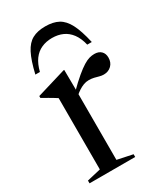

<svg xmlns="http://www.w3.org/2000/svg" viewBox="-182 -800 757 878"><g transform="rotate(-30 197.0 -361.5)"><path d="M337.5 -501.5Q360.5 -501.5 373.2 -489Q386 -476.5 386 -455Q386 -429.5 370 -413.8Q354 -398 329 -398Q318 -398 306.8 -401.2Q295.5 -404.5 283 -407.5Q270.5 -410.5 255.5 -410.5Q241.5 -410.5 228.2 -405.5Q215 -400.5 202.2 -392.2Q189.5 -384 177 -372.5L174.5 -393.5Q210 -429 235.8 -450.5Q261.5 -472 279.5 -483Q297.5 -494 311.2 -497.8Q325 -501.5 337.5 -501.5ZM183.5 -411V-31.5L264.5 -14.5V0H23.5V-14.5L96 -31.5V-408Q89.5 -412.5 79.8 -418.2Q70 -424 56.2 -432.2Q42.5 -440.5 24 -450.5V-460.5L178.5 -507H182.5ZM206.5 -661.5Q175.5 -661.5 150.5 -650.2Q125.5 -639 108.2 -615.5Q91 -592 81.5 -554.5H57.5Q73 -621 91.8 -657.2Q110.5 -693.5 137.8 -708.2Q165 -723 206.5 -723Q248 -723 275.2 -708.2Q302.5 -693.5 321.5 -657.2Q340.5 -621 355.5 -554.5H331.5Q322.5 -592 305 -615.5Q287.5 -639 262.8 -650.2Q238 -661.5 206.5 -661.5Z"/></g></svg>

Font: Newsreader 60pt
Style: Regular
Weight: 400
Designer: Hugues Gentile
Foundry: Production Type
Version: Version 1.003